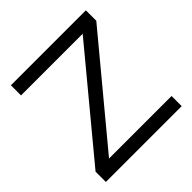

<svg xmlns="http://www.w3.org/2000/svg" viewBox="-177 -800 938 938"><g transform="rotate(-45 292.0 -331.0)"><path d="M121 -70H553V0H29V-71L461 -592H35V-662H553V-590Z"/></g></svg>

Font: Questrial
Style: Regular
Weight: 400
Designer: Joe Prince
Foundry: Joe Prince
Version: Version 1.002